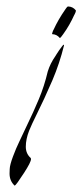

<svg xmlns="http://www.w3.org/2000/svg" viewBox="-20 -342 261 599"><path d="M179.2 -202.6Q179.7 -202.6 179.7 -200.2Q166 -144.5 143.6 -91.8Q118.2 -32.7 92.8 18.1Q79.6 44.4 70.8 65.9Q60.5 92.3 60.5 115.7Q60.5 137.2 75.7 150.9Q76.7 152.3 76.7 154.3Q76.7 164.1 54.7 197.8Q30.8 234.9 25.9 237.3Q9.8 222.7 9.8 199.2Q9.8 198.2 10.3 185.3Q10.7 172.4 20.5 146.2Q30.3 120.1 39.6 101.1L43 93.8Q53.7 70.3 64.9 47.4Q84 8.3 101.1 -32.5Q118.2 -73.2 128.9 -118.7Q136.7 -144 152.8 -167L156.7 -173.3Q164.6 -186 173.8 -197.8Q173.8 -198.2 176 -200.4Q178.2 -202.6 179.2 -202.6ZM192.9 -321.8Q207 -321.3 216.3 -310.1L216.8 -308.1Q216.8 -305.2 212.4 -296.4Q212.4 -295.9 211.9 -295.9Q197.3 -263.2 176.8 -234.9L170.9 -227.1Q168 -223.6 167 -223.6H166.5Q157.2 -234.9 143.1 -235.4Q142.6 -235.4 142.6 -237.3L144 -242.2Q146.5 -249 147.5 -250Q161.6 -280.8 182.6 -311L186 -315.9Q189.5 -321.8 192.9 -321.8Z"/></svg>

Font: Terrible Cursive
Style: Regular
Weight: 400
Designer: GGBotNet
Foundry: GGBotNet
Version: 1.00